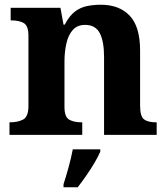

<svg xmlns="http://www.w3.org/2000/svg" viewBox="-20 -569 707 810"><path d="M20 0V-53H22Q56 -53 78 -65Q100 -77 100 -122V-418Q100 -460 80.5 -471.5Q61 -483 28 -483H25V-536H235L248 -465H253Q273 -503 296.5 -520.5Q320 -538 347.5 -543.5Q375 -549 406 -549Q483 -549 527 -503Q571 -457 571 -356V-124Q571 -78 587.5 -65.5Q604 -53 638 -53H641V0H419V-329Q419 -394 401 -429Q383 -464 339 -464Q306 -464 287 -442.5Q268 -421 260 -385.5Q252 -350 252 -309V-118Q252 -76 271.5 -64.5Q291 -53 324 -53H327V0ZM248 208Q258 178 269.5 136Q281 94 287 61H403V71Q394 92 378 119Q362 146 343.5 172.5Q325 199 308 221H248Z"/></svg>

Font: Noto Serif Toto
Style: Bold
Weight: 700
Designer: Monotype Design Team
Foundry: Monotype Imaging Inc.
Version: Version 2.001; ttfautohint (v1.8.4.7-5d5b)